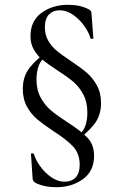

<svg xmlns="http://www.w3.org/2000/svg" viewBox="-20 -592 496 800"><path d="M344 -122Q344 -167 326.5 -199.5Q309 -232 283.5 -253Q258 -274 216 -301Q179 -325 157.5 -342.5Q136 -360 121.5 -384.5Q107 -409 107 -441Q107 -505 153 -538.5Q199 -572 263 -572Q315 -572 350 -553Q361 -548 361 -537L369 -433Q369 -430 363.5 -430Q358 -430 357 -433Q351 -455 332.5 -482Q314 -509 286.5 -529Q259 -549 228 -549Q201 -549 184 -531.5Q167 -514 167 -478Q167 -446 181.5 -421.5Q196 -397 217.5 -379.5Q239 -362 275 -338Q317 -310 341.5 -289Q366 -268 383.5 -236.5Q401 -205 401 -162Q401 -120 381.5 -87.5Q362 -55 307 -11L299 -20Q325 -40 334.5 -65Q344 -90 344 -122ZM128 170Q117 163 116 153L109 49Q109 47 114.5 47Q120 47 121 49Q127 71 145.5 98Q164 125 191.5 145Q219 165 250 165Q278 165 295 147.5Q312 130 312 94Q312 48 284.5 18.5Q257 -11 202 -46Q160 -74 135 -95Q110 -116 92.5 -147.5Q75 -179 75 -222Q75 -264 94 -296Q113 -328 169 -373L177 -364Q151 -344 141.5 -318.5Q132 -293 132 -261Q132 -217 150 -184.5Q168 -152 193.5 -131Q219 -110 262 -82Q317 -47 344.5 -18Q372 11 372 57Q372 121 325.5 154.5Q279 188 215 188Q164 188 128 170Z"/></svg>

Font: Cormorant Infant Medium
Style: Regular
Weight: 500
Designer: Christian Thalmann (Catharsis Fonts)
Foundry: Catharsis Fonts
Version: Version 4.000